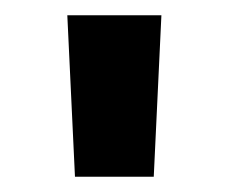

<svg xmlns="http://www.w3.org/2000/svg" viewBox="-20 -732 299 251"><path d="M181 -501H78L68 -712H191Z"/></svg>

Font: Viga
Style: Regular
Weight: 400
Designer: Oscar Yáñez
Foundry: Fontstage
Version: Version 1.001